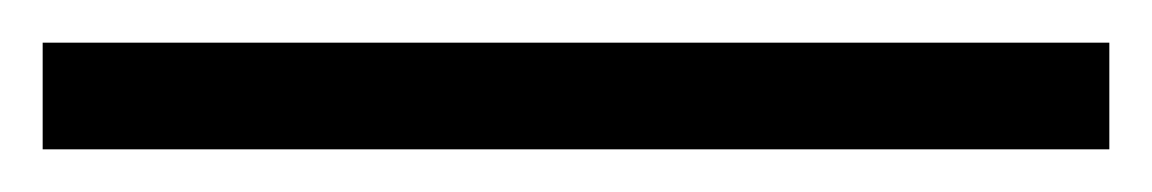

<svg xmlns="http://www.w3.org/2000/svg" viewBox="-20 55 540 90"><path d="M500 125V75H0V125Z"/></svg>

Font: XITS Math
Style: Regular
Weight: 400
Designer: MicroPress Inc., with final additions and corrections provided by Coen Hoffman, Elsevier (retired)
Version: Version 1.302